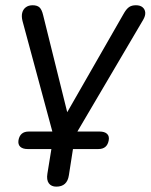

<svg xmlns="http://www.w3.org/2000/svg" viewBox="-20 -513 565 720"><path d="M191.2 186.9Q172.3 186.9 163.1 174.3Q153.9 161.7 157.8 137.9L175.1 31.1L183 45.9H83.4Q65.4 45.9 56.1 37.4Q46.9 28.9 49.3 12.8Q55.1 -19.7 87.7 -19.7H185.8L182.4 2.8L64.4 -434.3Q60.1 -451.4 63.2 -464.5Q66.4 -477.7 76.6 -485.5Q86.8 -493.3 102.3 -493.3Q119.3 -493.3 128.1 -485.3Q136.8 -477.2 141.7 -456.4L240.2 -59.6H213.4L445.5 -464.6Q454.7 -480.1 464.4 -486.7Q474.1 -493.3 489.7 -493.3Q505.7 -493.3 514.7 -485.7Q523.7 -478.1 524.7 -465.9Q525.6 -453.7 516.8 -438.6L258.3 0.5L260.7 -19.7H353.6Q372.1 -19.7 381.3 -11.2Q390.6 -2.7 387.7 13.3Q381.8 45.9 349.2 45.9H244.1L256.1 30.1L238.3 144.2Q232 186.9 191.2 186.9Z"/></svg>

Font: Nunito ExtraLight
Style: Italic
Weight: 200
Italic angle: -9°
Designer: Vernon Adams
Foundry: Vernon Adams
Version: Version 3.602